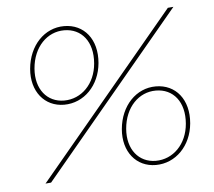

<svg xmlns="http://www.w3.org/2000/svg" viewBox="-78 -791 985 885"><g transform="rotate(-10 414.5 -348.5)"><path d="M66 0H92L788 -700H762ZM582 4C674 12 753 -56 771 -158C790 -266 736 -345 644 -353C554 -361 475 -293 456 -186C438 -83 492 -4 582 4ZM585 -15C507 -22 460 -90 476 -184C493 -283 563 -341 641 -334C721 -327 768 -259 751 -160C735 -66 665 -8 585 -15ZM214 -343C306 -335 385 -403 403 -505C422 -613 368 -692 276 -700C186 -708 107 -640 88 -533C70 -430 124 -351 214 -343ZM217 -362C139 -369 92 -437 108 -531C125 -630 195 -688 273 -681C353 -674 400 -606 383 -507C367 -413 297 -355 217 -362Z"/></g></svg>

Font: Fixel Display Thin
Style: Italic
Weight: 100
Italic angle: -10°
Designer: AlfaBravo + MacPaw
Foundry: Kyrylo Tkachov, Marchela Mozhyna, Serhii Makarenko, Maria Weinstein, Zakhar Kryvoshyya
Version: Version 1.210;Glyphs 3.2 (3217)